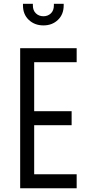

<svg xmlns="http://www.w3.org/2000/svg" viewBox="-20 -1008 472 1028"><path d="M390.5 -750V-675H163V-412.5H363.5V-337.5H163V-75H390.5V0H88V-750ZM212.5 -872Q165.5 -872 134.2 -901.5Q103 -931 103 -979V-987.5H156V-979Q156 -952 172.2 -936.5Q188.5 -921 212.5 -921Q236.5 -921 252.5 -936.5Q268.5 -952 268.5 -979V-987.5H321V-979Q321 -931 290.2 -901.5Q259.5 -872 212.5 -872Z"/></svg>

Font: Mohave
Style: Regular
Weight: 400
Designer: Gumpita Rahayu
Foundry: Tokotype
Version: Version 2.003; ttfautohint (v1.8.3)